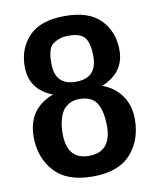

<svg xmlns="http://www.w3.org/2000/svg" viewBox="-82 -768 706 852"><g transform="rotate(-10 271.0 -341.5)"><path d="M39 -198Q39 -325 156 -369Q54 -408 54 -513Q54 -594 106 -648.5Q158 -703 268 -703Q377 -703 429 -648.5Q481 -594 481 -512Q481 -411 378 -369Q433 -349 464 -304.5Q495 -260 495 -198Q495 -104 439.5 -42Q384 20 267 20Q152 20 95.5 -42Q39 -104 39 -198ZM168 -190Q168 -73 267 -73Q366 -73 368 -187Q368 -256 346 -292.5Q324 -329 267 -329Q241 -329 222 -318.5Q203 -308 193 -293Q183 -278 177 -257.5Q171 -237 169.5 -221.5Q168 -206 168 -190ZM173 -504Q173 -407 267 -407Q362 -407 362 -505Q362 -561 343.5 -587.5Q325 -614 269 -614Q241 -614 221.5 -605.5Q202 -597 192.5 -587.5Q183 -578 178.5 -559.5Q174 -541 173.5 -532Q173 -523 173 -504Z"/></g></svg>

Font: Coval
Style: Bold
Weight: 700
Foundry: Context Ltd
Version: Version 001.000